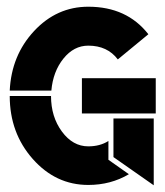

<svg xmlns="http://www.w3.org/2000/svg" viewBox="-20 -548 493 572"><path d="M318 -80V-195H438V4ZM444 -210H224V-315H444ZM331 -371Q300 -412 243 -412Q200 -412 169 -373.5Q138 -335 133 -278H9Q14 -383 81.5 -455.5Q149 -528 243 -528Q358 -528 422 -446ZM132 -262Q132 -200 164.5 -156Q197 -112 243 -112Q278 -112 303 -128V-72L364 -29Q310 3 243 3Q146 3 77.5 -74.5Q9 -152 9 -262Z"/></svg>

Font: BroshK
Style: Medium
Weight: 500
Designer: gluk
Foundry: gluk
Version: Version 0.60